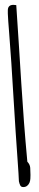

<svg xmlns="http://www.w3.org/2000/svg" viewBox="-20 -757 158 778"><path d="M56.6 -22.5Q55.7 -47.9 51.8 -101.1Q47.9 -154.3 43.5 -221.2Q39.1 -288.1 34.7 -361.8Q30.3 -435.5 25.9 -502.9Q21.5 -570.3 17.1 -623.5Q12.7 -676.8 11.7 -702.1V-714.8Q11.7 -737.3 34.2 -737.3Q36.1 -737.3 40 -736.8Q43.9 -736.3 45.9 -736.3Q51.8 -651.4 56.6 -573.2Q61.5 -495.1 66.4 -418Q71.3 -340.8 77.1 -263.2Q83 -185.5 90.8 -101.6Q101.6 -90.8 102.5 -76.7Q103.5 -62.5 103.5 -47.9Q103.5 -41 103 -32.7Q102.5 -24.4 99.6 -17.1Q96.7 -9.8 90.3 -4.4Q84 1 74.2 1Q65.4 1 62 -5.9Q58.6 -12.7 56.6 -22.5Z"/></svg>

Font: Waiting for the Sunrise
Style: Regular
Weight: 300
Version: Version 1.001 2001